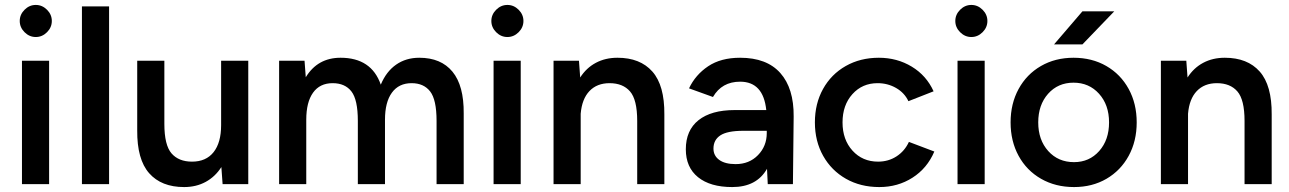

<svg xmlns="http://www.w3.org/2000/svg" viewBox="-20 -746 5225 778"><path d="M69 -500H179V0H69ZM60 -661Q60 -687 79.5 -706.5Q99 -726 125 -726Q151 -726 170.5 -706.5Q190 -687 190 -661Q190 -635 170.5 -615.5Q151 -596 125 -596Q99 -596 79.5 -615.5Q60 -635 60 -661Z M312 -720H422V0H312Z M877 -69Q852 -30 813.5 -9Q775 12 726 12Q634 12 584.5 -44Q535 -100 536 -218V-500H646V-244Q646 -158 675 -124.5Q704 -91 758 -91Q815 -91 845.5 -129.5Q876 -168 876 -239V-500H986V0H882Z M1111 -500H1214L1219 -433Q1267 -512 1360 -512Q1485 -512 1523 -403Q1545 -456 1585 -484Q1625 -512 1679 -512Q1767 -512 1813.5 -455.5Q1860 -399 1859 -286V0H1749V-256Q1749 -342 1723 -375.5Q1697 -409 1648 -409Q1596 -409 1568 -370.5Q1540 -332 1540 -261V0H1430V-256Q1430 -342 1404 -375.5Q1378 -409 1328 -409Q1276 -409 1248.5 -370.5Q1221 -332 1221 -261V0H1111Z M1980 -500H2090V0H1980ZM1971 -661Q1971 -687 1990.5 -706.5Q2010 -726 2036 -726Q2062 -726 2081.5 -706.5Q2101 -687 2101 -661Q2101 -635 2081.5 -615.5Q2062 -596 2036 -596Q2010 -596 1990.5 -615.5Q1971 -635 1971 -661Z M2223 -500H2326L2331 -432Q2356 -471 2394.5 -491.5Q2433 -512 2482 -512Q2574 -512 2623.5 -456Q2673 -400 2672 -282V0H2562V-256Q2562 -342 2533 -375.5Q2504 -409 2450 -409Q2399 -409 2368.5 -377Q2338 -345 2333 -285V0H2223Z M3088 -62Q3046 12 2947 12Q2858 12 2808.5 -28Q2759 -68 2759 -141Q2759 -218 2810.5 -259Q2862 -300 2957 -300H3085Q3073 -415 2979 -415Q2905 -415 2869 -353L2772 -388Q2798 -443 2849.5 -477.5Q2901 -512 2979 -512Q3087 -512 3142 -450Q3197 -388 3196 -274L3193 0H3091ZM2961 -81Q3016 -81 3051.5 -117.5Q3087 -154 3087 -207V-216H2992Q2927 -216 2899 -197.5Q2871 -179 2871 -144Q2871 -115 2894.5 -98Q2918 -81 2961 -81Z M3282 -250Q3282 -326 3315 -385.5Q3348 -445 3407 -478.5Q3466 -512 3541 -512Q3615 -512 3674.5 -476Q3734 -440 3763 -376L3661 -336Q3645 -370 3611 -389.5Q3577 -409 3536 -409Q3474 -409 3434 -364.5Q3394 -320 3394 -250Q3394 -180 3434.5 -135.5Q3475 -91 3538 -91Q3580 -91 3613 -112.5Q3646 -134 3663 -171L3766 -132Q3737 -64 3677.5 -26Q3618 12 3543 12Q3467 12 3408 -21.5Q3349 -55 3315.5 -114.5Q3282 -174 3282 -250Z M3860 -500H3970V0H3860ZM3851 -661Q3851 -687 3870.5 -706.5Q3890 -726 3916 -726Q3942 -726 3961.5 -706.5Q3981 -687 3981 -661Q3981 -635 3961.5 -615.5Q3942 -596 3916 -596Q3890 -596 3870.5 -615.5Q3851 -635 3851 -661Z M4075 -250Q4075 -326 4107.5 -385.5Q4140 -445 4198 -478.5Q4256 -512 4330 -512Q4405 -512 4463 -478.5Q4521 -445 4553.5 -385.5Q4586 -326 4586 -250Q4586 -174 4553.5 -114.5Q4521 -55 4463.5 -21.5Q4406 12 4332 12Q4257 12 4198.5 -21.5Q4140 -55 4107.5 -114.5Q4075 -174 4075 -250ZM4332 -89Q4394 -89 4434 -134Q4474 -179 4474 -250Q4474 -321 4433.5 -366Q4393 -411 4330 -411Q4267 -411 4227 -366Q4187 -321 4187 -250Q4187 -179 4227.5 -134Q4268 -89 4332 -89ZM4366 -700H4495L4366 -566H4251Z M4684 -500H4787L4792 -432Q4817 -471 4855.5 -491.5Q4894 -512 4943 -512Q5035 -512 5084.5 -456Q5134 -400 5133 -282V0H5023V-256Q5023 -342 4994 -375.5Q4965 -409 4911 -409Q4860 -409 4829.5 -377Q4799 -345 4794 -285V0H4684Z"/></svg>

Font: Oak Sans SemiBold
Style: Regular
Weight: 600
Designer: Erik Kennedy, Walven
Foundry: Erik Kennedy, Walven
Version: Version 1.000